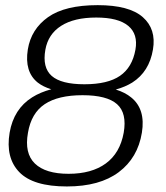

<svg xmlns="http://www.w3.org/2000/svg" viewBox="-20 -700 631 728"><path d="M233.5 7Q105.5 7 53 -47.5Q0.5 -102 16.5 -197Q32 -287 102 -331Q133 -350.5 174.5 -361.5Q143.5 -371 123 -387Q72 -428 85.5 -512.5Q98 -589.5 162.2 -635Q226.5 -680.5 350.5 -680.5Q470 -680.5 521.5 -635Q573 -589.5 560 -512.5Q546 -428 481.5 -387Q455 -370.5 419 -360.5Q454.5 -349.5 477.5 -330.5Q532.5 -286 518 -197Q502.5 -101.5 430.2 -47.2Q358 7 233.5 7ZM240 -41Q327.5 -41 381.2 -80.2Q435 -119.5 449 -196.5Q462 -271 423.8 -305Q385.5 -339 293 -339Q200.5 -339 149.5 -305Q98.5 -271 86 -196.5Q72 -119 112.2 -80Q152.5 -41 240 -41ZM300 -380.5Q388.5 -380.5 435 -412.5Q481.5 -444.5 493.5 -511.5Q504 -570.5 466.2 -602Q428.5 -633.5 345 -633.5Q261 -633.5 211.8 -602Q162.5 -570.5 152 -511.5Q140 -444 176 -412.2Q212 -380.5 300 -380.5Z"/></svg>

Font: Anybody ExtraExpanded Light
Style: Italic
Weight: 300
Width: 8
Italic angle: -10°
Designer: Tyler Finck
Foundry: Etcetera Type Company
Version: Version 1.010; ttfautohint (v1.8.3) -l 8 -r 50 -G 200 -x 14 